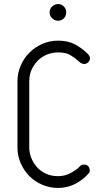

<svg xmlns="http://www.w3.org/2000/svg" viewBox="-20 -925 483 945"><path d="M373 -106Q380 -115 395 -115Q408 -115 415 -106Q422 -97 422 -85Q422 -77 414 -69Q385 -37 347.5 -18.5Q310 0 266 0Q225 0 188.5 -15.5Q152 -31 125 -58Q98 -85 82 -121.5Q66 -158 66 -199V-525Q66 -566 82 -602.5Q98 -639 125 -666Q152 -693 188.5 -709Q225 -725 266 -725Q316 -725 352 -705Q388 -685 416 -656L415 -657Q423 -646 423 -639Q423 -628 414.5 -619Q406 -610 395 -610Q385 -610 377 -615.5Q369 -621 361 -629Q346 -642 325 -654.5Q304 -667 266 -667Q238 -667 212.5 -657Q187 -647 167.5 -628Q148 -609 136 -583Q124 -557 124 -525V-199Q124 -174 133.5 -149Q143 -124 161 -103.5Q179 -83 205.5 -70.5Q232 -58 266 -58Q300 -58 328 -73.5Q356 -89 372 -105ZM236.5 -835Q224 -847 224 -864Q224 -881 236.5 -893Q249 -905 266 -905Q283 -905 294.5 -893Q306 -881 306 -864Q306 -847 294.5 -835Q283 -823 266 -823Q249 -823 236.5 -835Z"/></svg>

Font: VDS
Style: Thin
Weight: 100
Width: 0
Designer: artmaker
Foundry: artmaker
Version: Version 1.000 2012 initial release